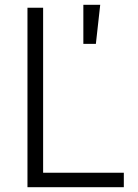

<svg xmlns="http://www.w3.org/2000/svg" viewBox="-20 -777 572 797"><path d="M378 -595 396 -757H326V-595ZM494 0V-60H159V-745H94V0Z"/></svg>

Font: Plus Jakarta Sans Light
Style: Regular
Weight: 300
Designer: Gumpita Rahayu
Foundry: Tokotype
Version: Version 2.071;gftools[0.9.30]